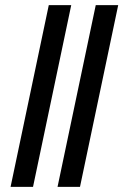

<svg xmlns="http://www.w3.org/2000/svg" viewBox="-20 -724 478 744"><path d="M108 0H21L169 -704H256ZM290 0H203L351 -704H438Z"/></svg>

Font: STIX Two Text Medium
Style: Italic
Weight: 500
Italic angle: -12°
Designer: Ross Mills, John Hudson & Paul Hanslow, Tiro Typeworks Ltd; with prior portions MicroPress Inc. and Coen Hoffman, Elsevi
Foundry: Tiro Typeworks Ltd
Version: Version 2.13 b171